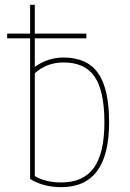

<svg xmlns="http://www.w3.org/2000/svg" viewBox="-20 -770 540 800"><path d="M9.8 -610.4V-629.9H105.5V-750H125V-629.9H339.8V-610.4H125V-491.2Q178.7 -530.3 245.1 -530.3Q342.8 -530.3 388.7 -465.3Q434.6 -400.4 434.6 -259.8Q434.6 9.8 235.4 9.8Q160.2 9.8 105.5 -24.4V-610.4ZM415 -259.8Q415 -390.6 374.5 -450.2Q334 -509.8 245.1 -509.8Q174.8 -509.8 125 -464.8V-36.1Q170.9 -9.8 235.4 -9.8Q327.1 -9.8 371.1 -70.8Q415 -131.8 415 -259.8Z"/></svg>

Font: Mgen+ 1mn thin
Style: Regular
Weight: 100
Designer: [Source Han Sans]
Ryoko NISHIZUKA  (kana & ideographs); Paul D. Hunt (Latin, Greek & Cyrillic); Wenlong ZHANG  (bopomofo
Version: Version 1.059.20150602